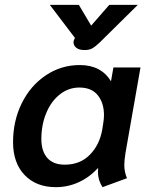

<svg xmlns="http://www.w3.org/2000/svg" viewBox="-20 -764 619 794"><path d="M34 -176Q34 -264 70 -337Q106 -410 169.5 -452.5Q233 -495 310 -495Q398 -495 439 -428L449 -485H561L499 -132Q494 -99 494 -82Q494 -54 505 -27L404 10Q385 -19 385 -53L386 -68H384Q349 -30 304.5 -10Q260 10 211 10Q130 10 82 -40Q34 -90 34 -176ZM403 -229 407 -255Q410 -272 410 -288Q410 -338 384.5 -370Q359 -402 308 -402Q264 -402 228 -374Q192 -346 171.5 -297Q151 -248 151 -189Q151 -139 175.5 -111Q200 -83 248 -83Q311 -83 351.5 -124Q392 -165 403 -229ZM284 -589Q284 -595 287 -601L290 -607L186 -744H306L357 -658L432 -744H550L392 -588Q374 -571 361.5 -564Q349 -557 330 -557Q307 -557 295.5 -566.5Q284 -576 284 -589Z"/></svg>

Font: Niramit SemiBold
Style: Italic
Weight: 600
Italic angle: -10°
Designer: Katatrad Aksorn Co.,Ltd.
Foundry: Cadson Demak Co.,Ltd.
Version: Version 1.001; ttfautohint (v1.6)